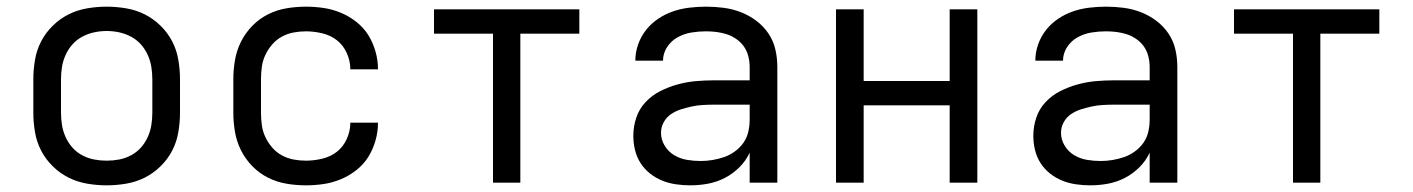

<svg xmlns="http://www.w3.org/2000/svg" viewBox="-20 -548 4240 576"><path d="M300 8Q271 8 241.5 3Q212 -2 186 -15Q160 -28 138.5 -49Q117 -70 103.5 -96Q90 -122 85 -151.5Q80 -181 80 -210V-310Q80 -339 85 -368.5Q90 -398 103.5 -424Q117 -450 138.5 -471Q160 -492 186 -505Q212 -518 241.5 -523Q271 -528 300 -528Q329 -528 358.5 -523Q388 -518 414 -505Q440 -492 461.5 -471Q483 -450 496.5 -424Q510 -398 515 -368.5Q520 -339 520 -310V-210Q520 -181 515 -151.5Q510 -122 496.5 -96Q483 -70 461.5 -49Q440 -28 414 -15Q388 -2 358.5 3Q329 8 300 8ZM300 -66Q319 -66 337.5 -69.5Q356 -73 373 -82Q390 -91 402.5 -105Q415 -119 423 -136.5Q431 -154 434 -172.5Q437 -191 437 -210V-310Q437 -329 434 -347.5Q431 -366 423 -383.5Q415 -401 402.5 -415Q390 -429 373 -438Q356 -447 337.5 -451Q319 -455 300 -455Q281 -455 262.5 -451Q244 -447 227 -438Q210 -429 197.5 -415Q185 -401 177 -383.5Q169 -366 166 -347.5Q163 -329 163 -310V-210Q163 -191 166 -172.5Q169 -154 177 -136.5Q185 -119 197.5 -105Q210 -91 227 -82Q244 -73 262.5 -69.5Q281 -66 300 -66Z M898 8Q868 8 839 3Q810 -2 784 -15Q758 -28 737 -49.5Q716 -71 703 -97Q690 -123 685 -152Q680 -181 680 -210V-310Q680 -339 685 -368Q690 -397 703 -423Q716 -449 737 -470.5Q758 -492 784 -505Q810 -518 839 -523Q868 -528 898 -528Q925 -528 951.5 -524Q978 -520 1003 -509.5Q1028 -499 1049.5 -482Q1071 -465 1085 -442.5Q1099 -420 1106.5 -393.5Q1114 -367 1114 -340H1031Q1031 -365 1020.5 -388.5Q1010 -412 991 -427Q972 -442 947 -448Q922 -454 898 -454Q879 -454 860.5 -450.5Q842 -447 825.5 -438Q809 -429 796.5 -414.5Q784 -400 776 -383Q768 -366 765.5 -347.5Q763 -329 763 -310V-210Q763 -191 765.5 -172.5Q768 -154 776 -137Q784 -120 796.5 -105.5Q809 -91 825.5 -82Q842 -73 860.5 -69.5Q879 -66 898 -66Q922 -66 947 -72Q972 -78 991 -93Q1010 -108 1020.5 -131.5Q1031 -155 1031 -180H1114Q1114 -153 1106.5 -126.5Q1099 -100 1085 -77.5Q1071 -55 1049.5 -38Q1028 -21 1003 -10.5Q978 0 951.5 4Q925 8 898 8Z M1459 0V-447H1282V-520H1718V-447H1541V0Z M2051 8Q2030 8 2008.5 5Q1987 2 1967 -6Q1947 -14 1930 -27.5Q1913 -41 1901.5 -59Q1890 -77 1885 -98Q1880 -119 1880 -141Q1880 -169 1889 -195.5Q1898 -222 1917 -242Q1936 -262 1960.5 -274.5Q1985 -287 2012 -294.5Q2039 -302 2066.5 -304.5Q2094 -307 2121 -307H2229V-347Q2229 -363 2225 -379Q2221 -395 2212 -408Q2203 -421 2189.5 -430.5Q2176 -440 2161 -445Q2146 -450 2130 -452Q2114 -454 2098 -454Q2076 -454 2054.5 -450.5Q2033 -447 2013.5 -436.5Q1994 -426 1981.5 -407Q1969 -388 1969 -366H1886Q1886 -391 1894.5 -415Q1903 -439 1918.5 -458.5Q1934 -478 1955 -492Q1976 -506 1999.5 -514Q2023 -522 2048 -525Q2073 -528 2098 -528Q2125 -528 2151.5 -524.5Q2178 -521 2202.5 -511.5Q2227 -502 2248.5 -486Q2270 -470 2285 -448Q2300 -426 2306 -400Q2312 -374 2312 -347V0H2229V-90Q2218 -66 2198.5 -46.5Q2179 -27 2155 -14.5Q2131 -2 2104.5 3Q2078 8 2051 8ZM2082 -65Q2100 -65 2118 -68Q2136 -71 2153 -77Q2170 -83 2185 -94Q2200 -105 2210.5 -120Q2221 -135 2225 -153Q2229 -171 2229 -189V-234H2121Q2105 -234 2088 -233Q2071 -232 2055 -228.5Q2039 -225 2023 -220Q2007 -215 1993 -205.5Q1979 -196 1971 -181Q1963 -166 1963 -150Q1963 -129 1974 -111Q1985 -93 2002.5 -82.5Q2020 -72 2040.5 -68.5Q2061 -65 2082 -65Z M2488 0V-520H2571V-305H2829V-520H2912V0H2829V-232H2571V0Z M3251 8Q3230 8 3208.5 5Q3187 2 3167 -6Q3147 -14 3130 -27.5Q3113 -41 3101.5 -59Q3090 -77 3085 -98Q3080 -119 3080 -141Q3080 -169 3089 -195.5Q3098 -222 3117 -242Q3136 -262 3160.5 -274.5Q3185 -287 3212 -294.5Q3239 -302 3266.5 -304.5Q3294 -307 3321 -307H3429V-347Q3429 -363 3425 -379Q3421 -395 3412 -408Q3403 -421 3389.5 -430.5Q3376 -440 3361 -445Q3346 -450 3330 -452Q3314 -454 3298 -454Q3276 -454 3254.5 -450.5Q3233 -447 3213.5 -436.5Q3194 -426 3181.5 -407Q3169 -388 3169 -366H3086Q3086 -391 3094.5 -415Q3103 -439 3118.5 -458.5Q3134 -478 3155 -492Q3176 -506 3199.5 -514Q3223 -522 3248 -525Q3273 -528 3298 -528Q3325 -528 3351.5 -524.5Q3378 -521 3402.5 -511.5Q3427 -502 3448.5 -486Q3470 -470 3485 -448Q3500 -426 3506 -400Q3512 -374 3512 -347V0H3429V-90Q3418 -66 3398.5 -46.5Q3379 -27 3355 -14.5Q3331 -2 3304.5 3Q3278 8 3251 8ZM3282 -65Q3300 -65 3318 -68Q3336 -71 3353 -77Q3370 -83 3385 -94Q3400 -105 3410.5 -120Q3421 -135 3425 -153Q3429 -171 3429 -189V-234H3321Q3305 -234 3288 -233Q3271 -232 3255 -228.5Q3239 -225 3223 -220Q3207 -215 3193 -205.5Q3179 -196 3171 -181Q3163 -166 3163 -150Q3163 -129 3174 -111Q3185 -93 3202.5 -82.5Q3220 -72 3240.5 -68.5Q3261 -65 3282 -65Z M3859 0V-447H3682V-520H4118V-447H3941V0Z"/></svg>

Font: Iosevka Fixed Extended
Style: Regular
Weight: 400
Width: 7
Monospace: yes
Designer: Belleve Invis
Foundry: Belleve Invis
Version: Version 24.1.1; ttfautohint (v1.8.4)